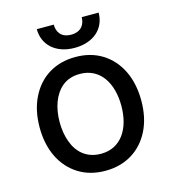

<svg xmlns="http://www.w3.org/2000/svg" viewBox="-110 -819 820 919"><g transform="rotate(-15 300.0 -359.0)"><path d="M300.1 11C401.3 11 478.7 -38.4 520.6 -122.5C541.5 -164.8 551.8 -213.8 551.8 -270.2C551.8 -383.5 507.8 -470.5 432.5 -517.4C394.9 -540.8 350.9 -552.6 300.1 -552.6C199.2 -552.6 121.8 -503.6 79.9 -418.7C58.9 -376.4 48.3 -326.7 48.3 -270.2C48.3 -157.7 92.3 -71 168 -24.1C205.6 -0.7 249.6 11 300.1 11ZM300.4 -73.2C230.8 -73.2 185.4 -112.6 163.7 -172.2C152.7 -202.1 147.4 -234.7 147.4 -270.2C147.4 -341.3 168.7 -404.5 214.1 -441.4C236.9 -459.5 265.6 -468.8 300.4 -468.8C399.9 -468.8 453.1 -383.9 453.1 -270.2C453.1 -157 399.9 -73.2 300.4 -73.2ZM379.6 -729C379.6 -693.2 359.4 -660.9 309.7 -660.9C259.6 -660.9 240.8 -693.2 241.1 -729H157C157 -650.6 216.3 -595.5 309.7 -595.5C404.5 -595.5 463.4 -650.6 463.4 -729Z"/></g></svg>

Font: Inter 465
Style: Regular
Weight: 400
Designer: Rasmus Andersson
Foundry: rsms
Version: Version 3.019;Glyphs 3.1.2 (3151)